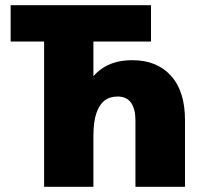

<svg xmlns="http://www.w3.org/2000/svg" viewBox="-20 -720 792 740"><path d="M150 -560H21V-700H562V-560H340V0H150ZM296 -322Q303 -371 327 -408.5Q351 -446 392 -467Q433 -488 490 -488Q585 -488 639 -428Q693 -368 693 -257V0H502V-256Q502 -300 485 -324Q468 -348 433 -348Q403 -348 382.5 -332Q362 -316 351 -282.5Q340 -249 340 -196Z"/></svg>

Font: Moderustic ExtraBold
Style: Regular
Weight: 800
Designer: Tural Alisoy
Foundry: TAFT Foundry
Version: Version 2.120